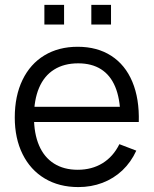

<svg xmlns="http://www.w3.org/2000/svg" viewBox="-20 -745 624 780"><path d="M351 -645.3V-725.3H431V-645.3ZM160.3 -645.3V-725.3H240.3V-645.3ZM298.3 15Q220.3 15 161.9 -19.8Q103.5 -54.7 71.8 -118.7Q40 -182.7 40 -267.7Q40 -355.3 71.4 -420.2Q102.8 -485.2 160.5 -520.1Q218.2 -555 295.7 -555Q375 -555 431.8 -518.4Q488.7 -481.8 517.6 -412.9Q546.5 -344 543.8 -249.3H469V-275.3Q467.7 -345.5 448 -392.6Q428.3 -439.7 390.5 -463.7Q352.7 -487.7 297.7 -487.7Q240 -487.7 199.7 -462.2Q159.3 -436.8 138.7 -388.2Q118 -339.5 118 -270Q118 -202.2 138.7 -154.1Q159.3 -106 199.3 -80.7Q239.3 -55.3 295.7 -55.3Q353.2 -55.3 396.6 -82Q440 -108.7 465 -159.3L533.7 -133Q512.3 -86.2 477.2 -52.9Q442 -19.7 396.3 -2.3Q350.7 15 298.3 15ZM92 -249.3V-311H504.7V-249.3Z"/></svg>

Font: Manrope
Style: Regular
Weight: 400
Designer: Mikhail Sharanda
Foundry: Mikhail Sharanda
Version: Version 4.503